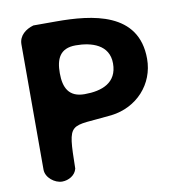

<svg xmlns="http://www.w3.org/2000/svg" viewBox="-80 -781 804 855"><g transform="rotate(-10 322.5 -353.5)"><path d="M127 -707C92 -697 60 -673 60 -633V-67C60 -30 100 0 133 0C162 0 193 -17 200 -47C204 -267 204 -231 400 -253C516 -267 600 -358 600 -473C600 -684 392 -707 230 -707ZM206 -477C206 -541 225 -587 297 -587C368 -587 447 -564 447 -479C447 -391 377 -366 299 -366C228 -366 206 -411 206 -477Z"/></g></svg>

Font: Asimov Print
Style: Regular
Weight: 500
Designer: Google
Version: Version 2.000980: 2014